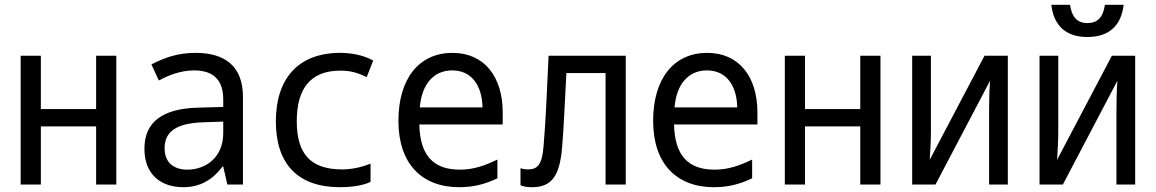

<svg xmlns="http://www.w3.org/2000/svg" viewBox="-20 -768 4810 799"><path d="M66 0H150V-242H380V0H464V-536H380V-314H150V-536H66Z M743 11C814 11 866 -21 906 -75H909L926 0H991V-365C991 -490 919 -548 794 -548C719 -548 665 -528 610 -500L641 -433C685 -457 735 -475 788 -475C858 -475 909 -444 909 -355V-323L804 -320C658 -316 581 -262 581 -149C581 -41 650 11 743 11ZM760 -62C707 -62 665 -88 665 -151C665 -220 713 -255 824 -259L909 -262V-214C909 -110 833 -62 760 -62Z M1395 11C1444 11 1490 4 1522 -11V-87C1482 -71 1441 -63 1404 -63C1269 -63 1215 -131 1215 -264C1215 -398 1271 -474 1396 -474C1439 -474 1467 -466 1506 -447L1533 -516C1496 -537 1446 -548 1396 -548C1220 -548 1128 -440 1128 -263C1128 -86 1219 11 1395 11Z M1891 11C1949 11 1998 -1 2050 -26V-104C1998 -79 1951 -62 1894 -62C1784 -62 1728 -120 1725 -250H2072V-300C2072 -448 1996 -548 1863 -548C1724 -548 1638 -441 1638 -265C1638 -88 1734 11 1891 11ZM1727 -321C1735 -417 1784 -475 1862 -475C1943 -475 1986 -412 1988 -321Z M2194 11C2276 11 2309 -36 2319 -153C2327 -246 2329 -323 2337 -464H2500V0H2584V-536H2263C2254 -347 2251 -266 2242 -160C2236 -84 2218 -63 2177 -63C2167 -63 2158 -64 2146 -68V3C2160 9 2177 11 2194 11Z M2951 11C3009 11 3058 -1 3110 -26V-104C3058 -79 3011 -62 2954 -62C2844 -62 2788 -120 2785 -250H3132V-300C3132 -448 3056 -548 2923 -548C2784 -548 2698 -441 2698 -265C2698 -88 2794 11 2951 11ZM2787 -321C2795 -417 2844 -475 2922 -475C3003 -475 3046 -412 3048 -321Z M3246 0H3330V-242H3560V0H3644V-536H3560V-314H3330V-536H3246Z M3776 0H3873L4100 -432C4097 -392 4096 -344 4096 -304V0H4174V-536H4077L3849 -103C3852 -146 3854 -187 3854 -224V-536H3776Z M4505 -614C4596 -614 4646 -662 4656 -748H4578C4571 -698 4549 -672 4505 -672C4462 -672 4440 -698 4433 -748H4355C4365 -662 4415 -614 4505 -614ZM4306 0H4403L4630 -432C4627 -392 4626 -344 4626 -304V0H4704V-536H4607L4379 -103C4382 -146 4384 -187 4384 -224V-536H4306Z"/></svg>

Font: Noto Sans Mono Condensed
Style: Regular
Weight: 400
Width: 3
Designer: Monotype Design Team
Foundry: Monotype Imaging Inc.
Version: Version 2.014